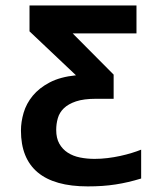

<svg xmlns="http://www.w3.org/2000/svg" viewBox="-20 -516 590 702"><path d="M496.1 136.7Q472.2 144 449.2 149.4Q426.3 154.8 402.6 158.4Q378.9 162.1 353.8 163.8Q328.6 165.5 300.8 165.5Q179.2 165.5 117.9 114.3Q56.6 63 56.6 -38.6Q56.6 -70.3 66.4 -103.8Q76.2 -137.2 99.6 -165.8Q123 -194.3 161.6 -214.6Q200.2 -234.9 257.8 -240.7L87.9 -401.4V-496.1H479V-394H245.6L395.5 -243.2V-154.8H331.1Q286.1 -154.8 257.8 -145.3Q229.5 -135.7 213.4 -120.1Q197.3 -104.5 191.4 -83.7Q185.5 -63 185.5 -41Q185.5 -10.7 197 9.5Q208.5 29.8 227.8 42.2Q247.1 54.7 272.5 59.8Q297.9 64.9 325.7 64.9Q349.1 64.9 373 62Q397 59.1 419.4 54.2Q441.9 49.3 461.7 43.2Q481.4 37.1 496.1 31.2Z"/></svg>

Font: Code New Roman
Style: Bold
Weight: 700
Monospace: yes
Designer: Sam Radian
Foundry: Code New Roman
Version: Version 1.508 October 19, 2014